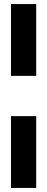

<svg xmlns="http://www.w3.org/2000/svg" viewBox="-20 -763 231 944"><path d="M34 -390V-743H158V-390ZM34 161V-192H158V161Z"/></svg>

Font: Saira Ultra Condensed Black
Style: Regular
Weight: 900
Width: 1
Designer: Hector Gatti with collaboration of the Omnibus-Type team
Foundry: Omnibus-Type
Version: Version 1.001; ttfautohint (v1.8)